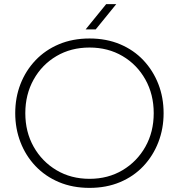

<svg xmlns="http://www.w3.org/2000/svg" viewBox="-20 -900 869 933"><path d="M415 13Q333 13 266.5 -15Q200 -43 152.5 -93Q105 -143 79.5 -209Q54 -275 54 -350Q54 -426 79.5 -491.5Q105 -557 152.5 -607Q200 -657 266.5 -685Q333 -713 415 -713Q497 -713 563.5 -685Q630 -657 677 -607Q724 -557 749.5 -491.5Q775 -426 775 -350Q775 -275 749.5 -209Q724 -143 677 -93Q630 -43 563.5 -15Q497 13 415 13ZM415 -31Q505 -31 575.5 -73Q646 -115 686.5 -187Q727 -259 727 -350Q727 -441 686.5 -513.5Q646 -586 575.5 -627.5Q505 -669 415 -669Q325 -669 254.5 -627.5Q184 -586 143.5 -513.5Q103 -441 103 -350Q103 -259 143.5 -187Q184 -115 254.5 -73Q325 -31 415 -31ZM396 -757 496 -880H545L445 -757Z"/></svg>

Font: MuseoModerno ExtraLight
Style: Regular
Weight: 200
Designer: Pablo Cosgaya, Héctor Gatti, Marcela Romero, and the Authors of The MuseoModerno Project.
Foundry: Omnibus-Type Team
Version: Version 1.001